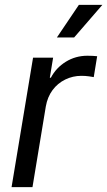

<svg xmlns="http://www.w3.org/2000/svg" viewBox="-20 -774 443 794"><path d="M27.8 0 116.7 -535.6H199.7L186 -452.6H190.4Q211.9 -493.7 252.2 -518.6Q292.5 -543.5 341.3 -543.5Q351.6 -543.5 363.3 -543Q375 -542.5 381.8 -541.5L367.7 -455.1Q362.3 -456.1 347.9 -458.3Q333.5 -460.4 316.4 -460.4Q281.2 -460.4 249.8 -445.1Q218.3 -429.7 197.3 -401.4Q176.3 -373 169.4 -333.5L114.3 0ZM215.3 -619.1 306.2 -753.9H403.3L286.6 -619.1Z"/></svg>

Font: Inter 20pt
Style: Italic
Weight: 400
Italic angle: -9.3988°
Version: Version 4.001;git-66647c0bb